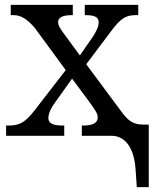

<svg xmlns="http://www.w3.org/2000/svg" viewBox="-20 -556 652 786"><path d="M540 210H589V-46H566C524 -46 503 -64 480 -95L333 -293L436 -430C476 -484 498 -494 537 -494H546V-536H327V-494H330C361 -494 384 -489 384 -465C384 -447 374 -427 359 -404L307 -329L241 -419C226 -440 218 -451 218 -465C218 -481 229 -494 275 -494H278V-536H24V-494H37C67 -494 94 -475 123 -441L249 -269L123 -106C84 -56 62 -42 14 -42H5V0H243V-42H240C196 -42 178 -51 178 -73C178 -94 193 -120 205 -136L275 -234L342 -144C373 -102 380 -90 380 -75C380 -53 360 -42 320 -42H315V0H438C482 0 528 35 535 137Z"/></svg>

Font: Noto Serif Thai
Style: Regular
Weight: 400
Designer: Monotype Design Team
Foundry: Monotype Imaging Inc.
Version: Version 1.901